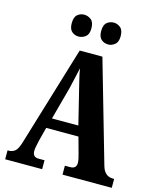

<svg xmlns="http://www.w3.org/2000/svg" viewBox="-133 -1012 904 1103"><g transform="rotate(15 319.5 -460.0)"><path d="M5 0H225V-53H189Q154 -53 154 -90Q154 -104 158.5 -123Q163 -142 165 -154L186 -235H378L404 -140Q407 -130 410.5 -114.5Q414 -99 414 -87Q414 -53 377 -53H346V0H639V-53H631Q581 -53 565 -112L392 -714H257L79 -126Q66 -80 50 -66.5Q34 -53 12 -53H5ZM204 -296 257 -492Q264 -522 271 -553.5Q278 -585 285 -616Q290 -584 298 -552.5Q306 -521 314 -487L361 -296ZM406 -790Q426 -790 444.5 -804.5Q463 -819 463 -854Q463 -891 444.5 -905.5Q426 -920 406 -920Q382 -920 364.5 -905.5Q347 -891 347 -854Q347 -819 364.5 -804.5Q382 -790 406 -790ZM229 -790Q252 -790 270.5 -804.5Q289 -819 289 -854Q289 -891 270.5 -905.5Q252 -920 229 -920Q207 -920 189.5 -905.5Q172 -891 172 -854Q172 -819 189.5 -804.5Q207 -790 229 -790Z"/></g></svg>

Font: Noto Serif ExtraCondensed Extra
Style: Regular
Weight: 800
Width: 3
Designer: Monotype Design Team
Foundry: Monotype Imaging Inc.
Version: Version 1.002